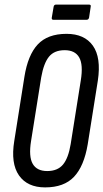

<svg xmlns="http://www.w3.org/2000/svg" viewBox="-20 -808 449 834"><path d="M176 6Q99 6 62.5 -46Q26 -98 42 -196L86 -474Q101 -569 144 -615Q187 -661 269 -661Q347 -661 383.5 -609.5Q420 -558 405 -458L361 -181Q345 -86 301.5 -40Q258 6 176 6ZM185 -65Q230 -65 253.5 -93Q277 -121 287 -182L331 -459Q342 -527 324 -558.5Q306 -590 261 -590Q216 -590 193 -562Q170 -534 159 -472L115 -196Q104 -128 122 -96.5Q140 -65 185 -65ZM212 -722Q203 -722 205 -732L213 -779Q215 -788 223 -788H367Q376 -788 374 -779L367 -732Q365 -722 356 -722Z"/></svg>

Font: Sofia Sans Extra Condensed Medium
Style: Italic
Weight: 500
Italic angle: -9°
Version: Version 4.100